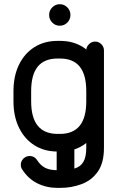

<svg xmlns="http://www.w3.org/2000/svg" viewBox="-20 -715 567 912"><path d="M44 -281.8Q44 -353.8 70.1 -407.4Q96.2 -461 143.2 -490.9Q190.2 -520.8 253.5 -520.8H265.2Q328.2 -520.8 374.8 -490.9Q421.2 -461 446.9 -407.4Q472.5 -353.8 472.5 -281.8V-233.8Q472.5 -162.5 446.9 -108.8Q421.2 -55 374.9 -25.1Q328.5 4.8 265.2 4.8H253.5Q190.2 4.8 143.2 -25.1Q96.2 -55 70.1 -108.8Q44 -162.5 44 -233.8ZM128 -281.8V-233.8Q128 -156 159.5 -117.5Q191 -79 253.5 -79H265.2Q327 -79 358.4 -117.5Q389.8 -156 389.8 -233.8V-281.8Q389.8 -360.5 358.4 -398.8Q327 -437 265.2 -437H253.5Q191 -437 159.5 -398.8Q128 -360.5 128 -281.8ZM86.5 91.5Q78.8 81.5 78.8 68Q78.8 50.8 91.2 38.4Q103.8 26 120.8 26Q143 26 155.5 44.5Q172.5 71.2 195 82.4Q217.5 93.5 253.5 93.5H265.2Q307.5 93.5 335.1 85.1Q362.8 76.8 376.2 53.6Q389.8 30.5 389.8 -13V-475.8Q389.8 -492.2 402.4 -504.9Q415 -517.5 431.8 -517.5Q449.2 -517.5 461.5 -504.9Q473.8 -492.2 473.8 -475.8V-13Q473.8 59 444.5 100.4Q415.2 141.8 367.5 159.6Q319.8 177.5 265.2 177.5H253.5Q200.8 177.5 157.5 155.9Q114.2 134.2 86.5 91.5ZM333.2 129.5Q333.2 147 321 159.2Q308.8 171.5 291.2 171.5Q273.8 171.5 261.5 159.2Q249.2 147 249.2 129.5V-26Q249.2 -43.5 261.5 -55.8Q273.8 -68 291.2 -68Q308.8 -68 321 -55.8Q333.2 -43.5 333.2 -26ZM213.5 -645Q213.5 -665.2 228.4 -680.1Q243.2 -695 263.8 -695Q284.8 -695 299.6 -680.1Q314.5 -665.2 314.5 -645V-643.5Q314.5 -622.5 299.6 -607.6Q284.8 -592.8 263.8 -592.8Q243.2 -592.8 228.4 -607.6Q213.5 -622.5 213.5 -643.5Z"/></svg>

Font: Libertine-Super Thin
Style: Regular
Weight: 100
Designer: Bastien Sozeau
Foundry: NBR — Bastien Sozeau
Version: Version 2.003;gftools[0.9.33]